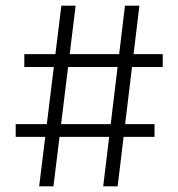

<svg xmlns="http://www.w3.org/2000/svg" viewBox="-20 -659 630 679"><path d="M118.5 0 197 -639H247.5L169 0ZM35.5 -175V-220H526.5V-175ZM345 0 422 -639H473L396 0ZM66 -422V-467.5H555.5V-422Z"/></svg>

Font: Anek Gujarati Light
Style: Regular
Weight: 300
Designer: Mrunmayee Ghaisas (Gujarati), Yesha Goshar (Latin)
Foundry: Ek Type
Version: Version 1.003